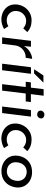

<svg xmlns="http://www.w3.org/2000/svg" viewBox="1030 -1676 658 2757"><g transform="rotate(90 1358.5 -298.0)"><path d="M258 11Q210 11 161 -9.5Q112 -30 78 -75.5Q44 -121 44 -189Q44 -248 72 -301.5Q100 -355 152 -389Q204 -423 274 -423Q377 -423 441 -361L387 -303Q368 -321 340.5 -333Q313 -345 280 -345Q243 -345 210 -325.5Q177 -306 157.5 -271.5Q138 -237 138 -195Q138 -140 176 -103Q214 -66 274 -66Q319 -66 357 -90L397 -28Q368 -10 331 0.5Q294 11 258 11Z M643 -314Q672 -367 725 -398.5Q778 -430 826 -431L810 -338Q765 -340 726 -320Q687 -300 662.5 -264.5Q638 -229 633 -189L610 0H517L567 -414H651Z M1040 -414 989 0H895L946 -414ZM1035 -459H975L1064 -593H1167Z M1355 -596 1332 -413H1446L1437 -339H1323L1282 0H1189L1230 -339H1154L1163 -413H1239L1261 -596Z M1655 -414 1604 0H1510L1561 -414ZM1627 -607Q1648 -607 1664.5 -594.5Q1681 -582 1681 -560Q1681 -536 1664 -519.5Q1647 -503 1622 -503Q1600 -504 1584.5 -516.5Q1569 -529 1569 -551Q1569 -574 1585.5 -590.5Q1602 -607 1627 -607Z M1968 11Q1920 11 1871 -9.5Q1822 -30 1788 -75.5Q1754 -121 1754 -189Q1754 -248 1782 -301.5Q1810 -355 1862 -389Q1914 -423 1984 -423Q2087 -423 2151 -361L2097 -303Q2078 -321 2050.5 -333Q2023 -345 1990 -345Q1953 -345 1920 -325.5Q1887 -306 1867.5 -271.5Q1848 -237 1848 -195Q1848 -140 1886 -103Q1924 -66 1984 -66Q2029 -66 2067 -90L2107 -28Q2078 -10 2041 0.5Q2004 11 1968 11Z M2215 -194Q2215 -250 2240 -304.5Q2265 -359 2319 -394.5Q2373 -430 2455 -430Q2512 -430 2562 -405.5Q2612 -381 2642.5 -334.5Q2673 -288 2673 -227Q2673 -175 2649.5 -120.5Q2626 -66 2572.5 -28Q2519 10 2435 10Q2381 10 2330 -13.5Q2279 -37 2247 -83.5Q2215 -130 2215 -194ZM2578 -222Q2578 -266 2559 -295.5Q2540 -325 2510.5 -339Q2481 -353 2451 -353Q2404 -353 2372.5 -329.5Q2341 -306 2325.5 -270.5Q2310 -235 2310 -198Q2310 -155 2328.5 -126Q2347 -97 2376.5 -82.5Q2406 -68 2438 -68Q2485 -68 2516.5 -91.5Q2548 -115 2563 -150Q2578 -185 2578 -222Z"/></g></svg>

Font: Josefin Sans
Style: Italic
Weight: 400
Italic angle: -7°
Designer: Santiago Orozco
Foundry: Typemade
Version: Version 2.000